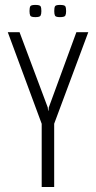

<svg xmlns="http://www.w3.org/2000/svg" viewBox="-20 -749 385 769"><path d="M147 0V-253.2L11.2 -620H58.3L171.2 -318.9L172.7 -305.5H173.9L175.5 -318.9L285.9 -620H333.6L197 -253.5V0ZM219.9 -680.4Q203.2 -680.4 200.2 -686.5Q197.3 -692.6 197.3 -704.5Q197.3 -717.8 200.2 -723.5Q203.2 -729.3 219.9 -729.3Q238.7 -729.3 241.7 -723.5Q244.8 -717.8 244.8 -704.5Q244.8 -692.6 241.6 -686.5Q238.5 -680.4 219.9 -680.4ZM121.6 -680.4Q104.1 -680.4 101.2 -686.5Q98.2 -692.6 98.2 -704.5Q98.2 -717.8 101.2 -723.5Q104.1 -729.3 121.6 -729.3Q139.6 -729.3 142.7 -723.5Q145.7 -717.8 145.7 -704.5Q145.7 -692.6 142.5 -686.5Q139.4 -680.4 121.6 -680.4Z"/></svg>

Font: Smooch Sans Thin
Style: Regular
Weight: 100
Designer: Robert E. Leuschke
Foundry: Robert E. Leuschke
Version: Version 1.010